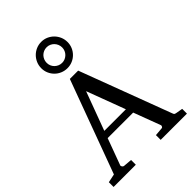

<svg xmlns="http://www.w3.org/2000/svg" viewBox="-277 -1106 1229 1229"><g transform="rotate(-45 337.0 -492.0)"><path d="M314 -558.1 216.8 -295.9H412.1ZM431.2 0V-43L488.8 -47.9Q493.7 -47.9 497.1 -54.4Q500.5 -61 499 -64.9L430.2 -248H199.2L132.8 -67.9Q131.8 -64.9 132.8 -61.5Q133.8 -58.1 136.2 -54.9Q138.7 -51.8 141.6 -49.8Q144.5 -47.9 147 -47.9L206.1 -43V0H4.9V-43L63 -55.2L295.9 -687H371.1L603 -69.8Q606.4 -59.6 609.6 -56.2Q612.8 -52.7 624 -50.8L668.9 -43V0ZM403.8 -864.3Q403.8 -878.9 398.4 -891.8Q393.1 -904.8 383.5 -914.6Q374 -924.3 361.3 -929.9Q348.6 -935.5 334 -935.5Q319.3 -935.5 306.4 -929.9Q293.5 -924.3 283.9 -914.6Q274.4 -904.8 269 -891.8Q263.7 -878.9 263.7 -864.3Q263.7 -850.1 269 -837.4Q274.4 -824.7 283.9 -815.2Q293.5 -805.7 306.4 -800Q319.3 -794.4 334 -794.4Q348.6 -794.4 361.3 -800Q374 -805.7 383.5 -815.2Q393.1 -824.7 398.4 -837.4Q403.8 -850.1 403.8 -864.3ZM452.6 -864.3Q452.6 -839.8 443.4 -818.4Q434.1 -796.9 418 -780.8Q401.9 -764.6 380.4 -755.4Q358.9 -746.1 334 -746.1Q309.1 -746.1 287.4 -755.4Q265.6 -764.6 249.5 -780.8Q233.4 -796.9 224.1 -818.4Q214.8 -839.8 214.8 -864.3Q214.8 -889.2 224.1 -910.9Q233.4 -932.6 249.5 -949Q265.6 -965.3 287.4 -974.9Q309.1 -984.4 334 -984.4Q358.9 -984.4 380.4 -974.9Q401.9 -965.3 418 -949Q434.1 -932.6 443.4 -910.9Q452.6 -889.2 452.6 -864.3Z"/></g></svg>

Font: Charis SIL Afr
Style: Regular
Weight: 400
Foundry: SIL International
Version: Version 5.000